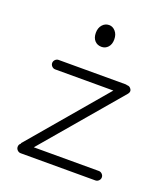

<svg xmlns="http://www.w3.org/2000/svg" viewBox="-115 -675 666 763"><g transform="rotate(20 218.0 -293.5)"><path d="M376 6H60Q52 6 46 0Q40 -6 40 -14Q40 -24 47 -29Q48 -34 51 -36L321 -354H75Q67 -354 61 -360Q55 -366 55 -374Q55 -382 61 -388Q67 -394 75 -394H358Q362 -394 363 -393Q372 -393 377 -389Q392 -376 379 -361L101 -34H376Q384 -34 390 -28Q396 -22 396 -14Q396 -6 390 0Q384 6 376 6ZM217 -501Q199 -501 188 -513Q177 -525 177 -546Q177 -567 188.5 -580Q200 -593 217 -593Q232 -593 243.5 -580Q255 -567 255 -546Q255 -525 244 -513Q233 -501 217 -501Z"/></g></svg>

Font: Hoogli Light
Style: Regular
Weight: 300
Designer: Anand Singh Naorem
Foundry: Brand New Type
Version: Version 1.00 b007